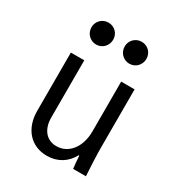

<svg xmlns="http://www.w3.org/2000/svg" viewBox="-185 -907 971 1041"><g transform="rotate(30 300.0 -386.5)"><path d="M494 -180V-540H410V-228C410 -130 356 -61 280 -61C218 -61 179 -108 179 -182V-540H95V-175C95 -64 161 10 261 10C328 10 380 -23 410 -79H414C415 -53 418 -27 421 0H501C497 -63 494 -129 494 -180ZM123 -715C123 -677 153 -646 191 -646C230 -646 259 -677 259 -715C259 -753 230 -783 191 -783C153 -783 123 -753 123 -715ZM331 -715C331 -677 361 -646 399 -646C438 -646 467 -677 467 -715C467 -753 438 -783 399 -783C361 -783 331 -753 331 -715Z"/></g></svg>

Font: CommitMono
Style: 400Regular
Weight: 400
Monospace: yes
Designer: Eigil Nikolajsen
Foundry: Eigil Nikolajsen
Version: Version 1.143